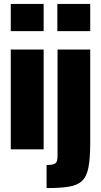

<svg xmlns="http://www.w3.org/2000/svg" viewBox="-20 -763 516 981"><path d="M35 -604V-743H203V-604ZM35 0V-510H203V0ZM273 -604V-743H441V-604ZM218 198V80Q246 80 257.5 74.5Q269 69 271.5 57.5Q274 46 274 29V-510H441V-35Q441 45 432 92Q423 139 399 161.5Q375 184 331 191Q287 198 218 198Z"/></svg>

Font: Saira Condensed Black
Style: Regular
Weight: 900
Width: 3
Designer: Hector Gatti with collaboration of the Omnibus-Type team
Foundry: Omnibus-Type
Version: Version 1.101